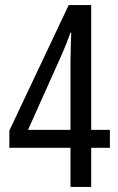

<svg xmlns="http://www.w3.org/2000/svg" viewBox="-20 -740 469 760"><path d="M415 -155V-226H341V-720H252L17 -223V-155H259V0H341V-155ZM259 -498V-226H91L225 -525C237 -552 248 -580 259 -611H262C261 -583 259 -529 259 -498Z"/></svg>

Font: Noto Sans Ethiopic ExtCond
Style: Regular
Weight: 400
Width: 2
Designer: Monotype Design Team
Foundry: Monotype Imaging Inc.
Version: Version 2.102